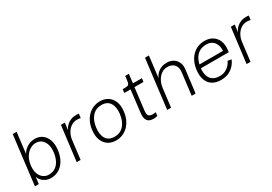

<svg xmlns="http://www.w3.org/2000/svg" viewBox="24 -1537 3380 2386"><g transform="rotate(-30 1714.0 -343.5)"><path d="M171 -402Q184 -430 210.5 -455Q237 -480 275 -496Q313 -512 358 -512Q417 -512 461 -480.5Q505 -449 526.5 -390.5Q548 -332 538 -250Q528 -166 493.5 -107.5Q459 -49 408 -18.5Q357 12 294 12Q252 12 218 -4Q184 -20 162 -45.5Q140 -71 133 -98L121 0H65L151 -700H207ZM340 -462Q301 -462 260.5 -438.5Q220 -415 190 -368Q160 -321 151 -250Q143 -179 161.5 -132Q180 -85 214.5 -61.5Q249 -38 288 -38Q345 -38 384.5 -64.5Q424 -91 447.5 -138.5Q471 -186 479 -248Q487 -312 472 -360Q457 -408 423.5 -435Q390 -462 340 -462Z M665 0 727 -500H783L770 -396Q775 -409 787.5 -428.5Q800 -448 822 -467Q844 -486 876.5 -499Q909 -512 954 -512Q963 -512 972 -511.5Q981 -511 990 -509L982 -449Q971 -453 958 -454.5Q945 -456 931 -456Q882 -456 844 -429.5Q806 -403 783 -360.5Q760 -318 754 -270L721 0Z M1227 12Q1165 12 1117 -17.5Q1069 -47 1045 -105.5Q1021 -164 1031 -250Q1039 -315 1063 -363.5Q1087 -412 1122.5 -445.5Q1158 -479 1201.5 -495.5Q1245 -512 1291 -512Q1353 -512 1401 -482.5Q1449 -453 1473.5 -394.5Q1498 -336 1487 -250Q1479 -186 1455 -137Q1431 -88 1395.5 -54.5Q1360 -21 1317 -4.5Q1274 12 1227 12ZM1233 -38Q1316 -38 1366.5 -95.5Q1417 -153 1429 -250Q1441 -347 1404.5 -404.5Q1368 -462 1285 -462Q1202 -462 1151.5 -404.5Q1101 -347 1089 -250Q1077 -153 1113.5 -95.5Q1150 -38 1233 -38Z M1764 11Q1700 11 1675 -26Q1650 -63 1659 -133L1697 -449H1607L1614 -500H1637Q1668 -500 1683.5 -504Q1699 -508 1705.5 -523Q1712 -538 1716 -570L1723 -627H1775L1760 -499H1889L1882 -449H1753L1715 -134Q1708 -79 1726 -61Q1744 -43 1780 -43Q1790 -43 1802 -44Q1814 -45 1826 -47L1820 3Q1807 7 1791.5 9Q1776 11 1764 11Z M1963 0 2049 -700H2105L2068 -396Q2073 -409 2085.5 -428.5Q2098 -448 2120 -467Q2142 -486 2174.5 -499Q2207 -512 2252 -512Q2301 -512 2339.5 -489.5Q2378 -467 2398.5 -424.5Q2419 -382 2411 -322L2371 0H2315L2353 -310Q2363 -386 2327 -424Q2291 -462 2230 -462Q2181 -462 2143 -434Q2105 -406 2081.5 -362Q2058 -318 2052 -270L2019 0Z M2731 13Q2658 13 2609 -18.5Q2560 -50 2539 -109Q2518 -168 2528 -248Q2536 -310 2558.5 -358.5Q2581 -407 2616 -441.5Q2651 -476 2696 -494Q2741 -512 2792 -512Q2856 -512 2903.5 -483Q2951 -454 2974.5 -399.5Q2998 -345 2988 -267L2985 -239H2574L2580 -289H2931Q2934 -319 2927.5 -349.5Q2921 -380 2904 -405.5Q2887 -431 2858.5 -446.5Q2830 -462 2790 -462Q2725 -462 2682.5 -433.5Q2640 -405 2616.5 -356Q2593 -307 2585 -245Q2578 -182 2592.5 -135Q2607 -88 2644.5 -62.5Q2682 -37 2741 -37Q2789 -37 2824.5 -55Q2860 -73 2883.5 -100Q2907 -127 2919 -154L2971 -144Q2954 -103 2922 -67Q2890 -31 2843 -9Q2796 13 2731 13Z M3103 0 3165 -500H3221L3208 -396Q3213 -409 3225.5 -428.5Q3238 -448 3260 -467Q3282 -486 3314.5 -499Q3347 -512 3392 -512Q3401 -512 3410 -511.5Q3419 -511 3428 -509L3420 -449Q3409 -453 3396 -454.5Q3383 -456 3369 -456Q3320 -456 3282 -429.5Q3244 -403 3221 -360.5Q3198 -318 3192 -270L3159 0Z"/></g></svg>

Font: Inclusive Sans Light
Style: Italic
Weight: 300
Italic angle: -7°
Designer: Olivia King
Foundry: Olivia King
Version: Version 2.004